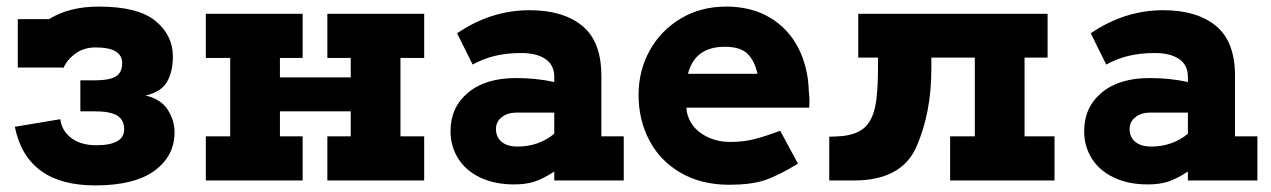

<svg xmlns="http://www.w3.org/2000/svg" viewBox="-20 -548 3858 583"><path d="M510 -147Q510 -74 449 -29.5Q388 15 269 15Q61 15 25 -163L163 -186Q168 -150 197 -128.5Q226 -107 272 -107Q357 -107 357 -155Q357 -184 336 -197Q315 -210 267 -210H224V-304H267Q311 -304 331 -315.5Q351 -327 351 -356Q351 -404 271 -404Q234 -404 208.5 -385Q183 -366 173 -342L168 -343H34V-490H129Q190 -528 280 -528Q399 -528 452 -484.5Q505 -441 505 -376Q505 -331 487.5 -300Q470 -269 422 -258Q469 -247 489.5 -214.5Q510 -182 510 -147Z M1268 -372H1196V-134H1268V0H974V-134H1045V-210H830V-134H899V0H605V-134H679V-372H605V-506H899V-372H830V-313H1045V-372H974V-506H1268Z M1874 -134V0H1663V-27Q1629 -5 1603 3.5Q1577 12 1541 12Q1482 12 1438 -9Q1394 -30 1371 -67Q1348 -104 1348 -150Q1348 -222 1401 -266.5Q1454 -311 1547 -311Q1608 -311 1663 -299V-314Q1663 -351 1636 -369Q1609 -387 1563 -387Q1519 -387 1483.5 -378.5Q1448 -370 1415 -352L1368 -447Q1471 -517 1588 -517Q1690 -517 1748 -469.5Q1806 -422 1806 -318V-134ZM1552 -103Q1585 -103 1613.5 -113.5Q1642 -124 1663 -142V-206H1546Q1522 -206 1504 -192.5Q1486 -179 1486 -156Q1486 -132 1503 -117.5Q1520 -103 1552 -103Z M2438 -242 2437 -221H2064L2066 -206Q2076 -164 2113 -140.5Q2150 -117 2197 -117Q2237 -117 2270.5 -125.5Q2304 -134 2349 -151L2403 -51Q2342 -14 2301 -0.5Q2260 13 2194 13Q2109 13 2046.5 -23.5Q1984 -60 1951.5 -122Q1919 -184 1919 -260Q1919 -334 1953 -395Q1987 -456 2047.5 -492Q2108 -528 2185 -528Q2262 -528 2318 -494.5Q2374 -461 2404 -402.5Q2434 -344 2436 -270Q2438 -252 2438 -242ZM2280 -324Q2272 -362 2250.5 -384Q2229 -406 2181 -406Q2090 -406 2069 -324Z M3182 -134V0H2865V-134H2940V-373H2808V-339Q2808 -206 2763 -103Q2718 0 2573 0H2498V-133Q2515 -133 2539 -135Q2582 -140 2605 -160.5Q2628 -181 2637 -222.5Q2646 -264 2646 -340V-373H2586V-506H3161V-373H3091V-134Z M3798 -134V0H3587V-27Q3553 -5 3527 3.5Q3501 12 3465 12Q3406 12 3362 -9Q3318 -30 3295 -67Q3272 -104 3272 -150Q3272 -222 3325 -266.5Q3378 -311 3471 -311Q3532 -311 3587 -299V-314Q3587 -351 3560 -369Q3533 -387 3487 -387Q3443 -387 3407.5 -378.5Q3372 -370 3339 -352L3292 -447Q3395 -517 3512 -517Q3614 -517 3672 -469.5Q3730 -422 3730 -318V-134ZM3476 -103Q3509 -103 3537.5 -113.5Q3566 -124 3587 -142V-206H3470Q3446 -206 3428 -192.5Q3410 -179 3410 -156Q3410 -132 3427 -117.5Q3444 -103 3476 -103Z"/></svg>

Font: Arvo
Style: Bold
Weight: 700
Designer: Anton Koovit (Cyrillic Expansion: Cyreal)
Foundry: Anton Koovit, Yassin Baggar
Version: Version 3.000